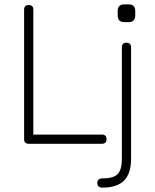

<svg xmlns="http://www.w3.org/2000/svg" viewBox="-20 -656 708 876"><path d="M547 -555Q517 -555 517 -586V-606Q517 -636 547 -636H567Q597 -636 597 -606V-586Q597 -555 567 -555ZM111 0Q90 0 90 -21V-612Q90 -633 111 -633Q132 -633 132 -612V-42H445Q466 -42 466 -21Q466 0 445 0ZM447 158Q497 158 516.5 138.5Q536 119 536 69V-440Q536 -461 557 -461Q578 -461 578 -440V69Q578 136 546 168Q514 200 447 200Q424 200 424 179Q424 158 447 158Z"/></svg>

Font: Jura Light
Style: Regular
Weight: 300
Designer: Daniel Johnson, Alexei Vanyashin
Foundry: Daniel Johnson
Version: Version 5.103